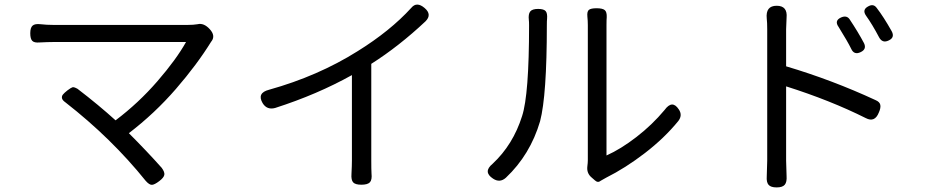

<svg xmlns="http://www.w3.org/2000/svg" viewBox="-20 -777 4040 833"><path d="M210.9 -668.9H794.9Q819.3 -668.9 836.9 -671.9Q864.3 -678.7 890.1 -650.4Q916 -622.1 897.5 -597.7L896.5 -596.7Q835 -497.1 743.2 -391.1Q651.4 -285.2 539.1 -199.2Q617.2 -121.1 681.6 -48.8Q695.3 -30.3 692.9 -18.1Q690.4 -5.9 670.9 8.8Q650.4 24.4 639.2 24.9Q627.9 25.4 612.3 7.8Q463.9 -176.8 263.7 -333Q251 -341.8 249 -350.6Q247.1 -359.4 252.9 -366.7Q258.8 -374 272.5 -384.8Q288.1 -396.5 294.4 -398.4Q300.8 -400.4 316.4 -391.6Q408.2 -321.3 481.4 -254.9Q581.1 -330.1 663.1 -424.8Q745.1 -519.5 787.1 -594.7H210.9Q188.5 -594.7 151.4 -592.8Q128.9 -590.8 120.1 -599.6Q111.3 -608.4 111.3 -632.8Q111.3 -657.2 121.6 -666Q131.8 -674.8 156.2 -671.9Q182.6 -668.9 210.9 -668.9Z M1590.8 -500V-80.1Q1590.8 -42 1591.8 -24.4Q1594.7 2.9 1585 13.7Q1575.2 24.4 1547.9 24.4Q1521.5 24.4 1512.2 14.2Q1502.9 3.9 1504.9 -22.5Q1506.8 -59.6 1506.8 -80.1V-451.2Q1356.4 -367.2 1173.8 -308.6Q1137.7 -298.8 1119.1 -330.1Q1093.8 -374 1147.5 -387.7Q1360.4 -447.3 1531.2 -554.7Q1672.9 -642.6 1764.6 -743.2Q1788.1 -771.5 1822.3 -742.2Q1855.5 -713.9 1826.2 -684.6Q1710.9 -576.2 1590.8 -500Z M2352.5 -668Q2352.5 -363.3 2323.2 -251Q2280.3 -105.5 2174.8 -5.9Q2148.4 17.6 2119.1 -2Q2074.2 -31.2 2117.2 -66.4Q2206.1 -149.4 2245.1 -273.4Q2275.4 -366.2 2275.4 -667Q2275.4 -683.6 2274.4 -690.4Q2271.5 -715.8 2280.3 -727.1Q2289.1 -738.3 2314.5 -738.3Q2338.9 -738.3 2347.2 -729Q2355.5 -719.7 2353.5 -695.3Q2352.5 -687.5 2352.5 -668ZM2530.3 -81.1V-668Q2530.3 -686.5 2528.3 -706.1Q2526.4 -727.5 2535.2 -734.4Q2543.9 -741.2 2568.4 -741.2Q2593.8 -741.2 2603.5 -733.4Q2613.3 -725.6 2612.3 -702.1Q2611.3 -692.4 2611.3 -668V-102.5Q2672.9 -129.9 2741.2 -182.6Q2809.6 -235.4 2863.3 -299.8Q2896.5 -345.7 2924.8 -302.7Q2942.4 -277.3 2922.9 -252Q2862.3 -177.7 2777.8 -112.8Q2693.4 -47.9 2609.4 -5.9Q2588.9 5.9 2586.9 6.8Q2574.2 17.6 2561.5 5.9L2546.9 -6.8Q2524.4 -25.4 2528.3 -55.7Q2530.3 -71.3 2530.3 -81.1Z M3793.9 -615.2Q3764.6 -670.9 3737.3 -709Q3718.8 -735.4 3748 -750Q3769.5 -761.7 3783.2 -743.2Q3813.5 -704.1 3848.6 -641.6Q3863.3 -614.3 3835.9 -601.6Q3808.6 -587.9 3793.9 -615.2ZM3666 -693.4Q3703.1 -637.7 3728.5 -589.8Q3741.2 -563.5 3713.9 -550.8Q3685.5 -537.1 3672.9 -565.4Q3658.2 -595.7 3618.2 -660.2Q3598.6 -687.5 3628.9 -701.2Q3653.3 -711.9 3666 -693.4ZM3308.6 -80.1V-650.4Q3308.6 -679.7 3306.6 -696.3Q3300.8 -752 3349.6 -752Q3397.5 -752 3392.6 -700.2Q3390.6 -665 3390.6 -650.4V-489.3Q3590.8 -429.7 3778.3 -342.8Q3796.9 -335 3799.3 -321.8Q3801.8 -308.6 3793 -289.1Q3775.4 -244.1 3736.3 -264.6Q3582 -341.8 3390.6 -402.3V-80.1Q3390.6 -60.5 3392.6 -13.7Q3394.5 12.7 3384.8 24.4Q3375 36.1 3349.6 36.1Q3324.2 36.1 3314.5 24.9Q3304.7 13.7 3306.6 -11.7Q3308.6 -58.6 3308.6 -80.1Z"/></svg>

Font: GenSenMaruGothic TW TTF Regular
Style: Regular
Weight: 400
Version: Version 1.301